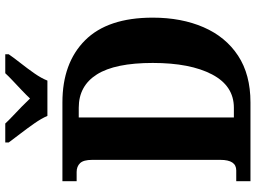

<svg xmlns="http://www.w3.org/2000/svg" viewBox="-141 -830 971 729"><g transform="rotate(-90 344.5 -465.5)"><path d="M21 0V-54H62Q102 -54 102 -114V-601Q102 -634 89.5 -647Q77 -660 56 -660H21V-714H320Q470 -714 556 -628Q642 -542 642 -371Q642 -262 605.5 -178Q569 -94 497.5 -47Q426 0 320 0ZM300 -63Q383 -63 426.5 -146Q470 -229 470 -371Q470 -514 426.5 -583Q383 -652 300 -652H263V-63ZM269 -771Q259 -794 240.5 -820.5Q222 -847 202 -873Q182 -899 168 -918V-931H240Q251 -919 268.5 -902.5Q286 -886 304 -868.5Q322 -851 335 -837Q348 -851 366.5 -868.5Q385 -886 402.5 -902.5Q420 -919 431 -931H503V-918Q490 -899 469.5 -873Q449 -847 430.5 -820.5Q412 -794 403 -771Z"/></g></svg>

Font: Noto Serif Hebrew Condensed ExtraBold
Style: Regular
Weight: 800
Width: 3
Designer: Monotype Design Team
Foundry: Monotype Imaging Inc.
Version: Version 2.004; ttfautohint (v1.8.4.7-5d5b)